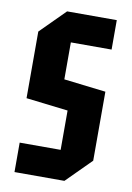

<svg xmlns="http://www.w3.org/2000/svg" viewBox="-81 -752 550 803"><g transform="rotate(10 194.0 -350.0)"><path d="M38 0V-125H212V-292L34 -313V-596L138 -700H349V-575H176V-418L354 -397V-104L250 0Z"/></g></svg>

Font: Tektur Condensed SemiBold
Style: Regular
Weight: 600
Width: 3
Designer: Adam Jagosz
Foundry: Adam Jagosz
Version: Version 1.005;gftools[0.9.30]